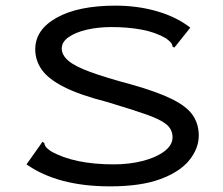

<svg xmlns="http://www.w3.org/2000/svg" viewBox="-20 -651 790 681"><path d="M370 10Q185 10 74 -68L125 -140L130 -148L137 -144Q138 -136 142.5 -130Q147 -124 160 -115Q242 -68 384 -68Q438 -68 485.5 -80Q533 -92 562.5 -114Q592 -136 592 -164Q592 -192 570 -210Q548 -228 497.5 -245.5Q447 -263 361 -289Q263 -314 207 -342.5Q151 -371 128 -404Q105 -437 105 -476Q105 -546 181.5 -588.5Q258 -631 390 -631Q468 -631 537 -611Q606 -591 655 -553L604 -489L598 -482L592 -486Q591 -494 586.5 -499.5Q582 -505 569 -515Q531 -537 482 -546Q433 -555 376 -555Q327 -555 287 -545.5Q247 -536 223 -519Q199 -502 199 -479Q199 -456 222 -436Q245 -416 299.5 -396Q354 -376 447 -351Q539 -325 591 -299Q643 -273 664 -242Q685 -211 685 -170Q685 -125 652 -83.5Q619 -42 549.5 -16Q480 10 370 10Z"/></svg>

Font: Inconsolata ExtraExpanded Medium
Style: Regular
Weight: 500
Width: 8
Monospace: yes
Designer: Raph Levien, Cyreal, Brenton Simpson
Foundry: Raph Levien, Cyreal, Google
Version: Version 3.001; ttfautohint (v1.8.2.53-6de2)